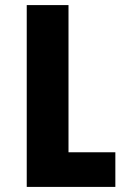

<svg xmlns="http://www.w3.org/2000/svg" viewBox="-20 -734 496 754"><path d="M85 0V-714H249V-136H433V0Z"/></svg>

Font: Noto Sans Armenian ExtraBold
Style: Regular
Weight: 800
Version: Version 2.007